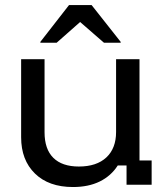

<svg xmlns="http://www.w3.org/2000/svg" viewBox="-20 -736 665 765"><path d="M270.8 9.2Q174.2 9.2 119.2 -44.6Q64.2 -98.3 64.2 -189.2V-500H157.5V-209.2Q157.5 -141.7 192.5 -107.1Q227.5 -72.5 294.2 -72.5Q365 -72.5 403.8 -108.8Q442.5 -145 442.5 -210V-500H535.8V-96.7H584.2V0H484.2V-76.7H449.2Q422.5 -35 377.5 -12.9Q332.5 9.2 270.8 9.2ZM140.8 -565.8V-569.2L255 -715.8H345L460.8 -569.2V-565.8H394.2L299.2 -648.3L205.8 -565.8Z"/></svg>

Font: Funnel Display
Style: Regular
Weight: 400
Designer: NORD ID, Kristian Moeller
Foundry: Dicotype
Version: Version 1.000